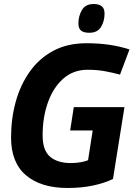

<svg xmlns="http://www.w3.org/2000/svg" viewBox="-20 -925 664 955"><path d="M316 10Q184 10 109.5 -53Q35 -116 35 -241Q35 -334 58 -418Q81 -502 127.5 -568Q174 -634 244.5 -672Q315 -710 411 -710Q469 -710 522 -702.5Q575 -695 624 -679L577 -554Q539 -564 501 -571Q463 -578 416 -578Q345 -578 295 -534Q245 -490 218.5 -416Q192 -342 192 -252Q192 -177 229 -145.5Q266 -114 332 -114Q359 -114 381 -118Q403 -122 418 -128L441 -276H329L347 -392H599L542 -35Q502 -15 444.5 -2.5Q387 10 316 10ZM424 -762Q397 -762 383.5 -772.5Q370 -783 370 -809Q370 -845 387.5 -875Q405 -905 446 -905Q472 -905 486 -894Q500 -883 500 -857Q500 -820 482.5 -791Q465 -762 424 -762Z"/></svg>

Font: Georama
Style: Bold Italic
Weight: 700
Italic angle: -9°
Designer: Jean-Baptiste Levee
Foundry: Production Type
Version: Version 1.000